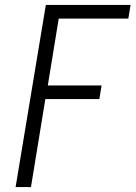

<svg xmlns="http://www.w3.org/2000/svg" viewBox="-20 -755 547 775"><path d="M43 0 165 -735H507L498 -680H217L173 -410H390L381 -355H163L105 0Z"/></svg>

Font: Iosevka Curly Light Oblique
Style: Regular
Weight: 300
Italic angle: -9°
Monospace: yes
Designer: Belleve Invis
Foundry: Belleve Invis
Version: Version 11.1.0; ttfautohint (v1.8.3)